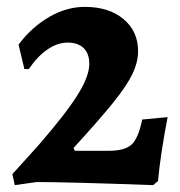

<svg xmlns="http://www.w3.org/2000/svg" viewBox="-20 -530 523 559"><path d="M91 -106Q171 -198 205.5 -253Q240 -308 240 -344Q240 -374 223.5 -390Q207 -406 177 -406Q147 -406 117.5 -385.5Q88 -365 64 -329H51L34 -400Q72 -451 123 -480.5Q174 -510 227 -510Q297 -510 339.5 -474.5Q382 -439 382 -381Q382 -349 365.5 -314.5Q349 -280 309 -230.5Q269 -181 194 -99L198 -91H297Q344 -91 363.5 -109.5Q383 -128 394 -182L468 -189Q447 -79 440 -3L426 9Q176 0 87 0L23 9L16 -23Z"/></svg>

Font: Alegreya
Style: Bold
Weight: 700
Designer: Juan Pablo del Peral
Foundry: Huerta Tipografica
Version: Version 2.008; ttfautohint (v1.8)